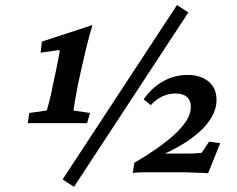

<svg xmlns="http://www.w3.org/2000/svg" viewBox="-20 -681 936 759"><path d="M287.1 -341.8Q280.3 -305.7 276.4 -282.7Q272.5 -259.8 270.5 -244.1L335.9 -234.4L324.2 -194.3H89.8L95.7 -234.4L165 -244.1Q168.9 -257.8 175.3 -281.7Q181.6 -305.7 188.5 -341.8L200.2 -396.5Q203.1 -410.2 206.5 -427.2Q210 -444.3 212.9 -460Q215.8 -475.6 215.8 -483.4L140.6 -472.7L145.5 -516.6L345.7 -582Q333 -542 321.8 -494.6Q310.5 -447.3 302.7 -413.1ZM227.5 28.3 679.7 -661.1 724.6 -631.8 272.5 57.6ZM510.7 -37.1Q560.5 -66.4 601.6 -95.2Q642.6 -124 672.4 -151.9Q702.1 -179.7 718.3 -206.1Q734.4 -232.4 734.4 -258.8Q734.4 -284.2 718.8 -297.9Q703.1 -311.5 672.9 -311.5Q646.5 -311.5 621.6 -299.8Q596.7 -288.1 576.2 -265.6L547.9 -288.1Q579.1 -334 624.5 -359.4Q669.9 -384.8 720.7 -384.8Q772.5 -384.8 804.2 -358.9Q835.9 -333 835.9 -286.1Q835.9 -251 816.9 -218.3Q797.9 -185.5 765.6 -157.2Q733.4 -128.9 693.8 -106Q654.3 -83 612.3 -65.4L609.4 -74.2H734.4Q750 -74.2 757.8 -75.2Q765.6 -76.2 777.3 -77.1L806.6 -121.1L850.6 -115.2L802.7 3.9Q793 2.9 779.3 2.4Q765.6 2 751 1.5Q736.3 1 724.1 0.5Q711.9 0 705.1 0H557.6Q544.9 0 531.7 0.5Q518.6 1 504.9 2.9Z"/></svg>

Font: Crimson Pro SemiBold
Style: Italic
Weight: 600
Italic angle: -12°
Designer: Jacques Le Bailly
Foundry: Baron von Fonthausen
Version: Version 1.003